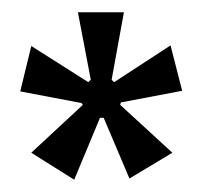

<svg xmlns="http://www.w3.org/2000/svg" viewBox="-20 -718 331 313"><path d="M101 -425 31 -469 115 -547 113 -550 13 -569 31 -643 124 -584 128 -588 107 -698H182L162 -588L166 -584L258 -644L277 -570L177 -551L176 -547L261 -469L191 -427L149 -526H143Z"/></svg>

Font: Bricolage Grotesque Condensed Light
Style: Regular
Weight: 300
Width: 3
Designer: Mathieu Triay
Foundry: Atelier Triay
Version: Version 1.000;gftools[0.9.30]